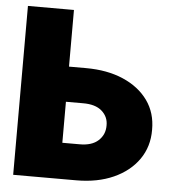

<svg xmlns="http://www.w3.org/2000/svg" viewBox="-52 -776 735 824"><g transform="rotate(5 315.5 -364.0)"><path d="M612.3 -244.1Q612.8 -171.9 574.5 -116.9Q536.1 -62 467.3 -31Q398.4 0 306.6 0H35.2V-727.5H233.4V-483.4H306.6Q398.4 -483.4 467.3 -453.6Q536.1 -423.8 574.5 -370.4Q612.8 -316.9 612.3 -244.1ZM306.6 -155.3Q360.4 -154.8 388.4 -180.7Q416.5 -206.5 416 -246.1Q416.5 -283.2 388.4 -307.9Q360.4 -332.5 306.6 -332H233.4V-155.3Z"/></g></svg>

Font: Inter Tight Black
Style: Regular
Weight: 900
Designer: Rasmus Andersson
Foundry: rsms
Version: Version 3.004; ttfautohint (v1.8.4.7-5d5b)